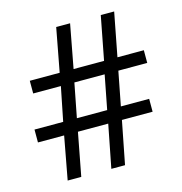

<svg xmlns="http://www.w3.org/2000/svg" viewBox="-106 -810 858 906"><g transform="rotate(-15 323.0 -357.0)"><path d="M479 -439 446.8 -272.9H585V-210H435.1L394 0H327.1L368.2 -210H220.2L180.2 0H113.8L152.8 -210H24.9V-272.9H165L198.2 -439H63V-501H209L249 -713.9H316.9L276.9 -501H425.8L466.8 -713.9H532.2L491.2 -501H620.1V-439ZM231.9 -272.9H379.9L412.1 -439H264.2Z"/></g></svg>

Font: Shl
Style: Regular
Weight: 400
Foundry: Saber Rastikerdar (saber.rastikerdar@gmail.com)
Version: Version 3.4.0